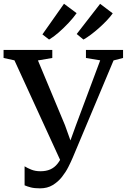

<svg xmlns="http://www.w3.org/2000/svg" viewBox="-34 -1016 694 1050"><path d="M185 14Q154.5 14 135 9Q115.5 4 100.5 -2.5V-106.5Q114.5 -97.5 136.8 -88.5Q159 -79.5 187 -79.5Q218 -79.5 240.8 -89.5Q263.5 -99.5 280 -120Q296.5 -140.5 309 -171L306 -117L45 -686L-14.5 -699V-743H252V-699L173.5 -685.5L321.5 -331L367 -204L335.5 -204.5L381.5 -331.5L514 -686L436 -699V-743H639V-699L587 -685.5L364 -154.5Q354.5 -132 340 -103.2Q325.5 -74.5 304.5 -48Q283.5 -21.5 254.2 -3.8Q225 14 185 14ZM422 -800 385.5 -830 513.5 -995 582.5 -943Q569.5 -924.5 549.8 -903.8Q530 -883 507.5 -863Q485 -843 463 -826.5Q441 -810 423 -800ZM234 -800 198 -828 316 -995.5 385 -944Q367.5 -919 341.2 -891Q315 -863 287 -838.5Q259 -814 235 -800Z"/></svg>

Font: Merriweather 48pt Medium
Style: Regular
Weight: 500
Version: Version 2.100